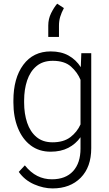

<svg xmlns="http://www.w3.org/2000/svg" viewBox="-20 -819 595 1049"><path d="M53.2 -258.8V-269Q53.2 -392.1 107.4 -465.1Q161.6 -538.1 257.3 -538.1Q314 -538.1 354.7 -515.4Q395.5 -492.7 421.4 -452.1L424.3 -528.3H478.5V-9.3Q478.5 93.8 420.9 152.1Q363.3 210.4 267.1 210.4Q217.8 210.4 166.3 188Q114.7 165.5 82.5 120.1L115.7 84.5Q147.5 124 184.1 142.3Q220.7 160.6 263.2 160.6Q338.4 160.6 379.2 116.2Q419.9 71.8 419.9 -7.3V-69.3Q393.6 -32.2 353 -11.2Q312.5 9.8 256.3 9.8Q193.4 9.8 147.9 -24.4Q102.5 -58.6 77.9 -119.4Q53.2 -180.2 53.2 -258.8ZM111.8 -269V-258.8Q111.8 -197.8 128.4 -148.4Q145 -99.1 179.4 -70.3Q213.9 -41.5 267.1 -41.5Q327.1 -41.5 364 -69.3Q400.9 -97.2 419.9 -139.2V-382.8Q403.3 -423.8 367.9 -455.3Q332.5 -486.8 268.1 -486.8Q214.4 -486.8 179.7 -458Q145 -429.2 128.4 -379.9Q111.8 -330.6 111.8 -269ZM243.7 -617.2V-679.7Q243.7 -715.8 259.5 -747.6Q275.4 -779.3 292.5 -798.8L329.1 -774.9Q315.4 -749 308.8 -726.8Q302.2 -704.6 302.2 -678.7V-617.2Z"/></svg>

Font: Vazirmatn RD UI ExtraLight
Style: Regular
Weight: 200
Designer: Saber Rastikerdar
Foundry: Saber Rastikerdar
Version: Version 33.003